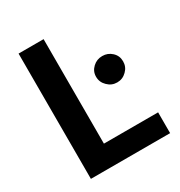

<svg xmlns="http://www.w3.org/2000/svg" viewBox="-168 -825 880 941"><g transform="rotate(-30 272.0 -354.5)"><path d="M215.3 -117.7V-709H73.7V0H522V-117.7ZM345.7 -420.4C345.7 -399.4 353.5 -381.8 368.7 -367.2C383.8 -352.1 401.4 -344.7 422.4 -344.7C443.4 -344.7 460.9 -352.1 476.1 -367.2C491.2 -381.8 498.5 -399.4 498.5 -420.4C498.5 -441.4 491.2 -458.5 476.1 -472.7C460.9 -486.8 443.4 -493.7 422.4 -493.7C401.4 -493.7 383.8 -486.8 368.7 -472.7C353.5 -458.5 345.7 -441.4 345.7 -420.4Z"/></g></svg>

Font: Estedad Bold
Style: Regular
Weight: 700
Designer: Amin Abedi
Version: Version 7.3